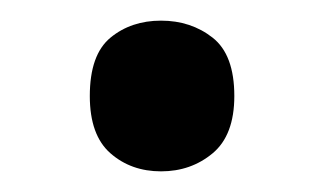

<svg xmlns="http://www.w3.org/2000/svg" viewBox="-20 -445 314 186"><path d="M67 -352Q67 -392 87 -408.5Q107 -425 136 -425Q165 -425 186 -408.5Q207 -392 207 -352Q207 -314 186 -296.5Q165 -279 136 -279Q107 -279 87 -296.5Q67 -314 67 -352Z"/></svg>

Font: Noto Kufi Arabic Medium
Style: Regular
Weight: 500
Designer: Monotype Design Team, David Williams, Khaled Hosny
Foundry: Google LLC
Version: Version 2.109; ttfautohint (v1.8.4.7-5d5b)